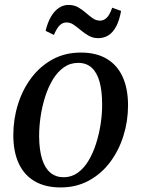

<svg xmlns="http://www.w3.org/2000/svg" viewBox="-20 -770 588 800"><path d="M316.5 -551Q381 -551 424.8 -525Q468.5 -499 491 -449.8Q513.5 -400.5 513.5 -330.5Q513.5 -265 494.2 -203.8Q475 -142.5 438.5 -94Q402 -45.5 349.8 -17.2Q297.5 11 232.5 11Q168.5 11 124.5 -14.8Q80.5 -40.5 58 -89.2Q35.5 -138 35.5 -206.5Q35.5 -273.5 54.8 -335.2Q74 -397 110.8 -445.8Q147.5 -494.5 199.5 -522.8Q251.5 -551 316.5 -551ZM305.5 -508Q272 -508 245.8 -489.2Q219.5 -470.5 200.2 -438.8Q181 -407 168.2 -367Q155.5 -327 149.2 -284.5Q143 -242 143 -202Q143.5 -144.5 155.5 -106.8Q167.5 -69 190.2 -50.2Q213 -31.5 245 -31.5Q278 -31.5 304 -50.2Q330 -69 349 -100.8Q368 -132.5 380.5 -172.2Q393 -212 399.5 -254.2Q406 -296.5 405.5 -336Q405.5 -390.5 395 -428.8Q384.5 -467 362.5 -487.5Q340.5 -508 305.5 -508ZM170 -641.5Q178.5 -677 192.8 -701Q207 -725 225.5 -737.2Q244 -749.5 265 -749.5Q288.5 -749.5 305.8 -739.5Q323 -729.5 337.5 -716.8Q352 -704 366.2 -694Q380.5 -684 397 -684Q412 -684 424.5 -695.8Q437 -707.5 447.5 -738L484.5 -724.5Q477.5 -685 464 -659.8Q450.5 -634.5 431.8 -622.8Q413 -611 389 -611Q367.5 -611 349.8 -621Q332 -631 317 -643.8Q302 -656.5 287.5 -666.5Q273 -676.5 257.5 -676.5Q241 -676.5 228.8 -664.5Q216.5 -652.5 204.5 -624.5Z"/></svg>

Font: Merriweather 60pt
Style: Italic
Weight: 400
Italic angle: -7.8°
Version: Version 2.101